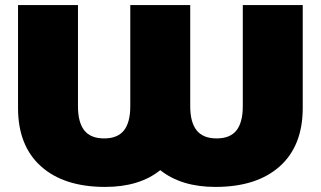

<svg xmlns="http://www.w3.org/2000/svg" viewBox="-20 -720 1263 756"><path d="M1172 -700V-295Q1172 -146 1081.5 -65Q991 16 828 16Q694 16 611 -50Q529 16 394 16Q232 16 141.5 -65Q51 -146 51 -295V-700H287V-302Q287 -238 312 -206.5Q337 -175 390 -175Q443 -175 468 -206.5Q493 -238 493 -302V-700H729V-302Q729 -238 754.5 -206.5Q780 -175 833 -175Q886 -175 911 -206.5Q936 -238 936 -302V-700Z"/></svg>

Font: Montserrat Alternates Black
Style: Regular
Weight: 900
Designer: Julieta Ulanovsky
Foundry: Julieta Ulanovsky
Version: Version 7.200